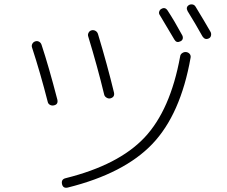

<svg xmlns="http://www.w3.org/2000/svg" viewBox="-20 -843 1040 881"><path d="M719.7 -801.8Q737.3 -812.5 749 -794.9Q779.3 -749 816.4 -680.7Q820.3 -672.9 818.4 -665Q816.4 -657.2 807.6 -653.3Q790 -644.5 780.3 -661.1Q752.9 -708 712.9 -774.4Q708 -781.2 710.4 -789.6Q712.9 -797.9 719.7 -801.8ZM847.7 -820.3Q855.5 -824.2 864.3 -822.3Q873 -820.3 877.9 -811.5Q918.9 -744.1 946.3 -696.3Q950.2 -688.5 948.2 -679.7Q946.3 -670.9 938.5 -667Q920.9 -658.2 909.2 -675.8Q876 -735.4 840.8 -792Q831.1 -810.5 847.7 -820.3ZM291 17.6Q269.5 22.5 264.6 2Q259.8 -20.5 281.2 -25.4Q524.4 -85.9 643.1 -211.9Q761.7 -337.9 806.6 -584Q807.6 -593.8 816.4 -599.6Q825.2 -605.5 835 -604Q844.7 -602.5 850.6 -595.2Q856.4 -587.9 854.5 -578.1Q808.6 -318.4 679.2 -182.6Q549.8 -46.9 291 17.6ZM199.2 -375Q165 -508.8 127 -625Q124 -633.8 128.4 -642.1Q132.8 -650.4 142.1 -653.3Q151.4 -656.2 159.7 -651.4Q168 -646.5 170.9 -636.7Q203.1 -540 243.2 -385.7Q248 -363.3 226.6 -359.4Q217.8 -357.4 209.5 -361.8Q201.2 -366.2 199.2 -375ZM429.7 -686.5Q472.7 -543.9 502.9 -418.9Q507.8 -397.5 486.3 -391.6Q477.5 -389.6 468.8 -395Q460 -400.4 458 -409.2Q427.7 -535.2 384.8 -675.8Q381.8 -684.6 386.7 -693.4Q391.6 -702.1 400.9 -704.1Q410.2 -706.1 418.5 -701.2Q426.8 -696.3 429.7 -686.5Z"/></svg>

Font: Rounded Mgen+ 2m light
Style: Regular
Weight: 200
Designer: [Source Han Sans]
Ryoko NISHIZUKA  (kana & ideographs); Paul D. Hunt (Latin, Greek & Cyrillic); Wenlong ZHANG  (bopomofo
Version: Version 1.059.20150602